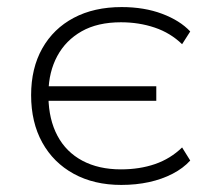

<svg xmlns="http://www.w3.org/2000/svg" viewBox="-20 -515 595 543"><path d="M323 8Q246 8 188.5 -23.5Q131 -55 99.5 -112Q68 -169 68 -246Q68 -322 99.5 -378Q131 -434 188.5 -464.5Q246 -495 324 -495Q388 -495 438.5 -476Q489 -457 518 -426L495 -390Q462 -422 417.5 -437Q373 -452 322 -452Q256 -452 211 -426.5Q166 -401 142 -356.5Q118 -312 117 -254L106 -271H422V-230H106L117 -240Q118 -177 142.5 -131Q167 -85 213 -60.5Q259 -36 322 -36Q375 -36 418.5 -51Q462 -66 495 -98L518 -61Q498 -39 468 -23.5Q438 -8 401.5 0Q365 8 323 8Z"/></svg>

Font: Nunito Sans 10pt SemiExpanded ExtraLight
Style: Regular
Weight: 250
Width: 6
Designer: Vernon Adams
Foundry: Vernon Adams
Version: Version 3.101;gftools[0.9.27]